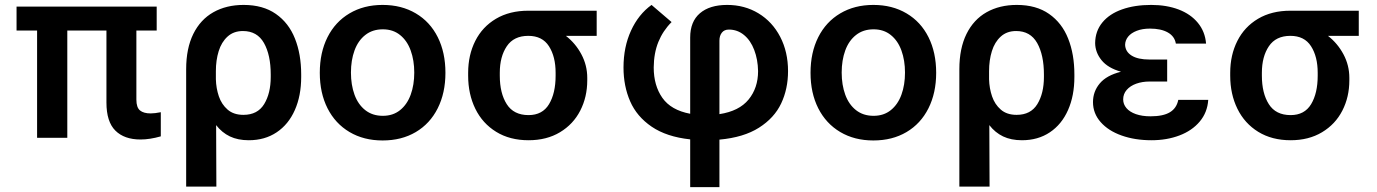

<svg xmlns="http://www.w3.org/2000/svg" viewBox="-20 -557 5566 776"><path d="M613.3 -433.6H531.2V-154.3Q531.2 -122.6 545.9 -110.6Q560.5 -98.6 588.9 -98.6Q605.5 -98.6 629.9 -103.5V-5.9Q585.4 6.8 547.9 6.8Q482.4 6.8 446.3 -29.1Q410.2 -64.9 410.2 -142.6V-433.6H252V0H129.9V-433.6H46.9V-530.3H613.3Z M964.8 -537.1Q1043 -537.1 1095 -500.7Q1147 -464.4 1172.1 -401.1Q1197.3 -337.9 1197.3 -255.9V-246.1Q1197.3 -169.9 1171.6 -112.1Q1146 -54.2 1098.1 -22.2Q1050.3 9.8 985.4 9.8Q941.4 9.8 909.2 -5.6Q877 -21 853.5 -51.3L854.5 197.3H732.4V-277.3Q732.4 -361.3 761.2 -419.7Q790 -478 842.5 -507.6Q895 -537.1 964.8 -537.1ZM852.5 -236.3Q853.5 -200.2 864.5 -167.7Q875.5 -135.3 899.9 -114Q924.3 -92.8 963.9 -92.8Q1021 -92.8 1047.6 -136.2Q1074.2 -179.7 1074.2 -246.1V-255.9Q1074.2 -334.5 1046.9 -383.1Q1019.5 -431.6 961.9 -431.6Q924.3 -431.6 899.7 -409.2Q875 -386.7 863.8 -350.1Q852.5 -313.5 852.5 -269.5Z M1272.5 -262.7Q1272.5 -344.7 1303.7 -406.7Q1335 -468.8 1392.6 -502.9Q1450.2 -537.1 1526.4 -537.1Q1603 -537.1 1660.6 -502.9Q1718.3 -468.8 1749.3 -406.7Q1780.3 -344.7 1780.3 -262.7Q1780.3 -181.2 1749 -119.1Q1717.8 -57.1 1660.4 -23.2Q1603 10.7 1526.4 10.7Q1450.2 10.7 1392.6 -23.4Q1335 -57.6 1303.7 -119.4Q1272.5 -181.2 1272.5 -262.7ZM1654.3 -263.7Q1654.3 -313 1639.9 -352.8Q1625.5 -392.6 1596.9 -415.5Q1568.4 -438.5 1527.3 -438.5Q1485.4 -438.5 1456.3 -415.5Q1427.2 -392.6 1412.8 -353Q1398.4 -313.5 1398.4 -263.7Q1398.4 -213.9 1412.8 -174.3Q1427.2 -134.8 1456.3 -111.8Q1485.4 -88.9 1527.3 -88.9Q1568.4 -88.9 1596.9 -111.8Q1625.5 -134.8 1639.9 -174.3Q1654.3 -213.9 1654.3 -263.7Z M2115.2 -513.7H2391.6V-412.1H2267.1Q2306.2 -381.8 2329.8 -337.4Q2353.5 -293 2353.5 -242.2V-232.4Q2353.5 -165 2325.2 -109.9Q2296.9 -54.7 2243.2 -22.5Q2189.5 9.8 2116.2 9.8Q2040.5 9.8 1985.4 -24.2Q1930.2 -58.1 1901.1 -117.4Q1872.1 -176.8 1872.1 -251V-262.7Q1872.1 -334.5 1900.9 -391.6Q1929.7 -448.7 1984.6 -481.2Q2039.6 -513.7 2115.2 -513.7ZM2116.2 -91.8Q2172.4 -91.8 2199 -136Q2225.6 -180.2 2225.6 -251V-262.7Q2225.6 -328.1 2198.7 -370.1Q2171.9 -412.1 2115.2 -412.1Q2056.6 -412.1 2028.3 -370.1Q2000 -328.1 2000 -262.7V-251Q2000 -180.2 2028.1 -136Q2056.2 -91.8 2116.2 -91.8Z M2918.9 -537.1Q2989.3 -537.1 3045.4 -503.2Q3101.6 -469.2 3133.3 -408.2Q3165 -347.2 3165 -269.5Q3165 -197.8 3137.2 -138.9Q3109.4 -80.1 3047.4 -40.8Q2985.4 -1.5 2887.7 7.3V199.2H2769.5V6.3Q2674.3 -3.9 2614 -44.9Q2553.7 -85.9 2526.9 -147.5Q2500 -209 2500 -284.2Q2500 -367.2 2530.3 -433.1Q2560.5 -499 2613.3 -537.1L2694.3 -467.8Q2659.2 -432.6 2640.9 -387.5Q2622.6 -342.3 2622.1 -284.2Q2622.1 -211.4 2657 -161.6Q2691.9 -111.8 2769.5 -97.2V-405.3Q2769.5 -469.7 2808.8 -503.4Q2848.1 -537.1 2918.9 -537.1ZM3043.9 -269.5Q3043 -316.9 3028.3 -355.2Q3013.7 -393.6 2987.1 -415.5Q2960.4 -437.5 2925.8 -437.5Q2907.2 -437.5 2897.5 -425Q2887.7 -412.6 2887.7 -392.6V-95.7Q2967.3 -107.9 3005.6 -154.8Q3043.9 -201.7 3043.9 -269.5Z M3255.9 -262.7Q3255.9 -344.7 3287.1 -406.7Q3318.4 -468.8 3376 -502.9Q3433.6 -537.1 3509.8 -537.1Q3586.4 -537.1 3644 -502.9Q3701.7 -468.8 3732.7 -406.7Q3763.7 -344.7 3763.7 -262.7Q3763.7 -181.2 3732.4 -119.1Q3701.2 -57.1 3643.8 -23.2Q3586.4 10.7 3509.8 10.7Q3433.6 10.7 3376 -23.4Q3318.4 -57.6 3287.1 -119.4Q3255.9 -181.2 3255.9 -262.7ZM3637.7 -263.7Q3637.7 -313 3623.3 -352.8Q3608.9 -392.6 3580.3 -415.5Q3551.8 -438.5 3510.7 -438.5Q3468.8 -438.5 3439.7 -415.5Q3410.6 -392.6 3396.2 -353Q3381.8 -313.5 3381.8 -263.7Q3381.8 -213.9 3396.2 -174.3Q3410.6 -134.8 3439.7 -111.8Q3468.8 -88.9 3510.7 -88.9Q3551.8 -88.9 3580.3 -111.8Q3608.9 -134.8 3623.3 -174.3Q3637.7 -213.9 3637.7 -263.7Z M4089.8 -537.1Q4168 -537.1 4220 -500.7Q4272 -464.4 4297.1 -401.1Q4322.3 -337.9 4322.3 -255.9V-246.1Q4322.3 -169.9 4296.6 -112.1Q4271 -54.2 4223.1 -22.2Q4175.3 9.8 4110.4 9.8Q4066.4 9.8 4034.2 -5.6Q4002 -21 3978.5 -51.3L3979.5 197.3H3857.4V-277.3Q3857.4 -361.3 3886.2 -419.7Q3915 -478 3967.5 -507.6Q4020 -537.1 4089.8 -537.1ZM3977.5 -236.3Q3978.5 -200.2 3989.5 -167.7Q4000.5 -135.3 4024.9 -114Q4049.3 -92.8 4088.9 -92.8Q4146 -92.8 4172.6 -136.2Q4199.2 -179.7 4199.2 -246.1V-255.9Q4199.2 -334.5 4171.9 -383.1Q4144.5 -431.6 4086.9 -431.6Q4049.3 -431.6 4024.7 -409.2Q4000 -386.7 3988.8 -350.1Q3977.5 -313.5 3977.5 -269.5Z M4510.7 -267.1Q4457.5 -282.2 4432.1 -313.7Q4406.7 -345.2 4406.2 -382.8Q4406.7 -431.2 4435.3 -466.1Q4463.9 -501 4514.9 -519Q4565.9 -537.1 4632.8 -537.1Q4694.8 -537.1 4743.7 -518.6Q4792.5 -500 4821.5 -464.6Q4850.6 -429.2 4854.5 -380.9H4732.4Q4727.5 -410.2 4700 -425.8Q4672.4 -441.4 4627.9 -441.4Q4597.2 -441.4 4574.5 -432.6Q4551.8 -423.8 4539.8 -409.2Q4527.8 -394.5 4527.3 -376Q4528.3 -348.1 4553.7 -332.3Q4579.1 -316.4 4626 -316.4H4697.3V-227.5H4626Q4596.7 -227.5 4572.3 -218.8Q4547.9 -210 4533.7 -193.6Q4519.5 -177.2 4519.5 -155.3Q4519.5 -135.7 4532.7 -120.1Q4545.9 -104.5 4571 -95.7Q4596.2 -86.9 4629.9 -86.9Q4681.2 -86.9 4708.3 -103.3Q4735.4 -119.6 4742.2 -153.3H4863.3Q4859.9 -102.5 4828.9 -65.7Q4797.9 -28.8 4746.8 -9.5Q4695.8 9.8 4633.8 9.8Q4566.9 9.8 4513.2 -9.3Q4459.5 -28.3 4428.5 -63.5Q4397.5 -98.6 4397.5 -144.5Q4397.5 -187 4424.8 -219.7Q4452.1 -252.4 4510.7 -267.1Z M5195.3 -513.7H5471.7V-412.1H5347.2Q5386.2 -381.8 5409.9 -337.4Q5433.6 -293 5433.6 -242.2V-232.4Q5433.6 -165 5405.3 -109.9Q5377 -54.7 5323.2 -22.5Q5269.5 9.8 5196.3 9.8Q5120.6 9.8 5065.4 -24.2Q5010.3 -58.1 4981.2 -117.4Q4952.1 -176.8 4952.1 -251V-262.7Q4952.1 -334.5 4981 -391.6Q5009.8 -448.7 5064.7 -481.2Q5119.6 -513.7 5195.3 -513.7ZM5196.3 -91.8Q5252.4 -91.8 5279.1 -136Q5305.7 -180.2 5305.7 -251V-262.7Q5305.7 -328.1 5278.8 -370.1Q5252 -412.1 5195.3 -412.1Q5136.7 -412.1 5108.4 -370.1Q5080.1 -328.1 5080.1 -262.7V-251Q5080.1 -180.2 5108.2 -136Q5136.2 -91.8 5196.3 -91.8Z"/></svg>

Font: Pretendard GOV SemiBold
Style: Regular
Weight: 600
Designer: Base glyphs from Inter by Rasmus Andersson; Hangeul glyphs from Noto Sans CJK(Source Han Sans) by Jang Soo-young and Kan
Foundry: Kil Hyung-jin
Version: Version 1.309